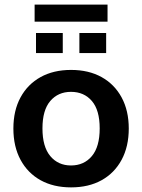

<svg xmlns="http://www.w3.org/2000/svg" viewBox="-20 -802 616 832"><path d="M288 10Q211.9 10 155.9 -21Q100 -52 69 -109.5Q38 -167 38 -245Q38 -323 69 -380Q100 -437 155.9 -468Q211.9 -499 288 -499Q364.1 -499 420.1 -468Q476 -437 507 -379.8Q538 -322.6 538 -245Q538 -167 507 -109.5Q476 -52 420.1 -21Q364.1 10 288 10ZM287.6 -85Q344 -85 378 -125.5Q412 -166 412 -245.5Q412 -325 378 -364.5Q344 -404 287.6 -404Q232 -404 198 -364.5Q164 -325 164 -245.5Q164 -166 198 -125.5Q232 -85 287.6 -85ZM130 -708V-782H446V-708ZM136 -572V-659H252V-572ZM324 -572V-659H440V-572Z"/></svg>

Font: Nunito Sans 12pt ExtraLight
Style: Regular
Weight: 200
Designer: Vernon Adams
Foundry: Vernon Adams
Version: Version 3.101;gftools[0.9.27]